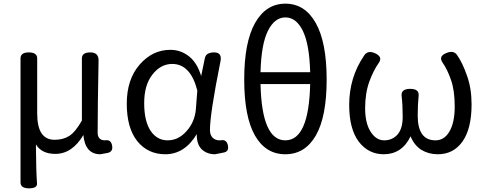

<svg xmlns="http://www.w3.org/2000/svg" viewBox="-20 -829 2651 1048"><path d="M518 -498Q513 -243 513 -106Q513 -63 553 -63Q586 -69 592 -34Q598 0 566 6L528 13Q445 13 435 -92Q374 11 282 11Q207 11 176 -41Q177 105 182 172Q184 199 138 199Q92 199 92 166V-510Q92 -543 137 -543Q183 -543 183 -510V-210Q183 -137 207 -101Q231 -66 278 -66Q325 -66 358 -87Q392 -109 427 -171V-510Q427 -543 473 -543Q519 -543 518 -498Z M882 13Q787 13 729 -59Q672 -131 672 -263Q672 -396 742 -476Q812 -557 910 -557Q966 -557 1011 -522Q1056 -487 1078 -414L1098 -511Q1104 -543 1149 -543Q1194 -543 1183 -492Q1126 -208 1126 -119Q1126 -92 1141 -77Q1156 -63 1177 -63H1184Q1217 -70 1224 -35Q1231 -1 1199 4L1154 13Q1110 13 1081 -14Q1053 -42 1054 -97Q988 13 882 13ZM802 -115Q837 -63 895 -63Q954 -63 998 -113Q1043 -163 1049 -232L1057 -335Q1020 -480 920 -480Q857 -480 812 -422Q767 -365 767 -266Q767 -168 802 -115Z M1763 -395Q1763 -192 1704 -89.5Q1645 13 1537.5 13Q1430 13 1371.5 -89.5Q1313 -192 1313 -395.5Q1313 -599 1372.5 -704Q1432 -809 1538 -809Q1644 -809 1703.5 -703.5Q1763 -598 1763 -395ZM1402 -435H1673Q1669 -587 1633 -660.5Q1597 -734 1538 -734Q1479 -734 1442.5 -661Q1406 -588 1402 -435ZM1402 -370Q1409 -63 1537.5 -63Q1666 -63 1673 -370Z M2075 13Q1991 13 1938 -56Q1886 -126 1886 -256Q1886 -406 1967 -525Q1987 -557 2028 -538Q2069 -519 2049 -488Q2020 -448 1996 -384Q1973 -320 1973 -238Q1973 -157 2003 -110Q2033 -63 2077 -63Q2122 -63 2150 -95Q2178 -127 2178 -192Q2178 -257 2172 -307Q2169 -344 2219 -344Q2269 -344 2265 -306Q2260 -257 2260 -198Q2260 -63 2357 -63Q2405 -63 2433 -111Q2462 -160 2462 -247Q2462 -335 2442 -392Q2422 -450 2394 -490Q2374 -522 2415 -539Q2457 -557 2476 -527Q2505 -485 2529 -416Q2554 -347 2554 -259Q2554 -126 2504 -56Q2455 13 2369 13Q2320 13 2280 -11Q2241 -36 2221 -85Q2198 -36 2160 -11Q2123 13 2075 13Z"/></svg>

Font: Swei Gothic CJK TC Regular
Style: Regular
Weight: 400
Version: Version 2.129